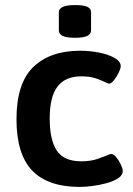

<svg xmlns="http://www.w3.org/2000/svg" viewBox="-20 -730 525 757"><path d="M276 -581Q242 -581 227 -588.5Q212 -596 212 -610V-682Q212 -695 227 -702.5Q242 -710 276 -710Q310 -710 324.5 -703Q339 -696 339 -682V-610Q339 -596 324.5 -588.5Q310 -581 276 -581ZM295 7Q169 7 107 -57.5Q45 -122 45 -260Q45 -402 111.5 -466Q178 -530 296 -530Q332 -530 369 -523Q406 -516 431 -502Q456 -488 456 -469Q456 -460 448 -443.5Q440 -427 429 -413.5Q418 -400 410 -400Q408 -400 404 -402Q400 -404 395 -406Q381 -413 358 -421Q335 -429 300 -429Q238 -429 207 -389Q176 -349 176 -263Q176 -177 204.5 -135.5Q233 -94 300 -94Q337 -94 363 -103Q389 -112 403 -118Q408 -120 412 -121.5Q416 -123 418 -123Q428 -123 438.5 -110Q449 -97 456.5 -81Q464 -65 464 -56Q464 -39 445.5 -27Q427 -15 399 -7.5Q371 0 343 3.5Q315 7 295 7Z"/></svg>

Font: Asap SemiBold
Style: Regular
Weight: 600
Designer: Pablo Cosgaya
Foundry: Omnibus-Type
Version: Version 3.001; ttfautohint (v1.8.3)